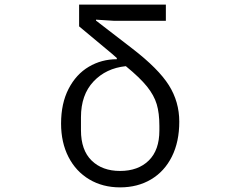

<svg xmlns="http://www.w3.org/2000/svg" viewBox="-20 -797 1040 830"><path d="M244 -263Q244 -350 276.5 -413Q309 -476 364 -508.5Q419 -541 485 -541V-546L466 -563L322 -683V-777H697V-707H474L395 -712V-708L552 -587Q665 -500 710 -428.5Q755 -357 755 -271Q755 -184 723 -120Q691 -56 633 -21.5Q575 13 499 13Q424 13 366 -21.5Q308 -56 276 -118.5Q244 -181 244 -263ZM669 -233V-253Q669 -308 657.5 -346.5Q646 -385 615.5 -423Q585 -461 524 -511Q438 -502 384 -444.5Q330 -387 330 -290V-234Q330 -148 376 -103Q422 -58 499 -58Q577 -58 623 -103Q669 -148 669 -233Z"/></svg>

Font: IBM Plex Sans JP
Style: Regular
Weight: 400
Designer: Mike Abbink; Paul van der Laan; Pieter van Rosmalen; Wujin Sim; Yejin Wi; Jinhee Kim; Boomi Park; Yona Kim; Kichan Ma
Foundry: Sandoll Inc.
Version: Version 1.000